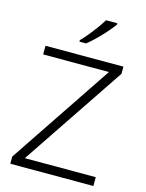

<svg xmlns="http://www.w3.org/2000/svg" viewBox="-137 -1031 850 1114"><g transform="rotate(15 287.5 -474.0)"><path d="M536 0H37V-43L452 -662H57V-714H525V-671L110 -53H536ZM426 -940Q411 -919 386.5 -891Q362 -863 334 -835.5Q306 -808 281 -788H241V-797Q260 -816 282 -843Q304 -870 324.5 -898Q345 -926 358 -948H426Z"/></g></svg>

Font: Noto Sans Myanmar Light
Style: Regular
Weight: 300
Designer: Monotype Design Team
Foundry: Monotype Imaging Inc.
Version: Version 2.107; ttfautohint (v1.8.4.7-5d5b)